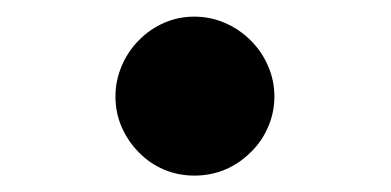

<svg xmlns="http://www.w3.org/2000/svg" viewBox="-20 -384 474 233"><path d="M148.4 -199.2Q135.3 -212.4 127.7 -229.7Q120.1 -247.1 120.1 -267.1Q120.1 -286.1 127.7 -304Q135.3 -321.8 148.4 -335Q161.6 -348.6 179 -356.2Q196.3 -363.8 215.8 -363.8Q235.4 -363.8 252.9 -356.2Q270.5 -348.6 284.2 -335Q297.9 -321.3 305.4 -303.7Q313 -286.1 313 -267.1Q313 -247.6 305.4 -230Q297.9 -212.4 284.2 -199.2Q270.5 -185.5 253.2 -178.2Q235.8 -170.9 215.8 -170.9Q196.3 -170.9 179 -178.2Q161.6 -185.5 148.4 -199.2Z"/></svg>

Font: Pattaya
Style: Regular
Weight: 400
Designer: Pablo Impallari / Thai characters Designed by Thanarat Vachiruckul and Suppakit Chalermlarp
Foundry: Pablo Impallari
Version: Version 2.000